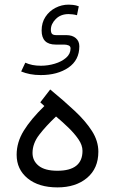

<svg xmlns="http://www.w3.org/2000/svg" viewBox="-20 -815 498 833"><path d="M277.8 -794.9Q284.7 -794.9 297.1 -793.7Q309.6 -792.5 321.8 -787.6L314 -749Q304.7 -751.5 294.9 -752.7Q285.2 -753.9 277.8 -753.9Q243.2 -753.9 221.9 -732.4Q200.7 -710.9 200.7 -686.5Q200.7 -673.3 205.8 -668Q210.9 -662.6 224.6 -662.6H268.1Q293.9 -662.6 309.1 -649.4Q324.2 -636.2 324.2 -614.3Q324.2 -554.2 276.9 -521.7Q229.5 -489.3 156.7 -489.3Q131.8 -489.3 110.6 -493.4Q89.4 -497.6 71.8 -504.9L89.8 -543Q104 -536.6 120.4 -533.2Q136.7 -529.8 157.7 -529.8Q188 -529.8 217.5 -538.6Q247.1 -547.4 266.6 -564.2Q286.1 -581.1 286.1 -605Q286.1 -614.7 277.1 -618.2Q268.1 -621.6 258.3 -621.6H221.7Q160.6 -621.6 160.6 -682.6Q160.6 -716.8 177.2 -741.9Q193.8 -767.1 220.7 -781Q247.6 -794.9 277.8 -794.9ZM172.4 -355 154.8 -371.1 197.8 -426.8Q257.3 -377.9 304.4 -333.7Q351.6 -289.6 379.2 -246.3Q406.7 -203.1 406.7 -156.7Q406.7 -84.5 357.7 -43.2Q308.6 -2 229.5 -2Q147.9 -2 100.1 -41Q52.2 -80.1 52.2 -143.6Q52.2 -197.8 83 -247.8Q113.8 -297.9 172.4 -355ZM337.9 -160.6Q337.9 -185.1 320.3 -210.7Q302.7 -236.3 276.4 -261.7Q250 -287.1 223.1 -309.6Q179.2 -268.1 150.1 -230.2Q121.1 -192.4 121.1 -151.4Q121.1 -117.2 147.9 -95.7Q174.8 -74.2 229 -74.2Q337.9 -74.2 337.9 -160.6Z"/></svg>

Font: Vazirmatn UI FD Light
Style: Regular
Weight: 300
Designer: Saber Rastikerdar
Foundry: Saber Rastikerdar
Version: Version 33.003